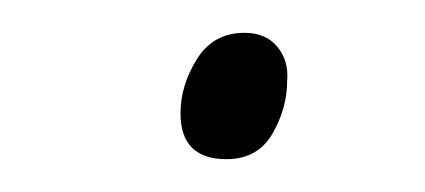

<svg xmlns="http://www.w3.org/2000/svg" viewBox="-20 -381 259 117"><path d="M118 -284Q90 -284 90 -312Q90 -329 100 -345Q110 -361 129 -361Q142 -361 149 -352.5Q156 -344 155 -332Q155 -315 146 -299.5Q137 -284 118 -284Z"/></svg>

Font: Noto Sans Disp ExtLt
Style: Italic
Weight: 200
Italic angle: -12°
Designer: Monotype Design Team
Foundry: Monotype Imaging Inc.
Version: Version 2.000;GOOG;noto-source:20170915:90ef993387c0